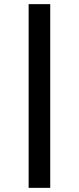

<svg xmlns="http://www.w3.org/2000/svg" viewBox="-20 -725 380 925"><path d="M118 180V-705H222V180Z"/></svg>

Font: Nunito Sans 7pt SemiExpanded SemiBold
Style: Regular
Weight: 600
Width: 6
Designer: Vernon Adams
Foundry: Vernon Adams
Version: Version 3.101;gftools[0.9.27]